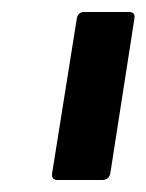

<svg xmlns="http://www.w3.org/2000/svg" viewBox="-20 -703 244 320"><path d="M76 -403Q65 -403 67 -415L108 -672Q110 -683 120 -683H195Q206 -683 204 -672L164 -415Q162 -403 150 -403Z"/></svg>

Font: Sofia Sans Extra Condensed
Style: Bold Italic
Weight: 700
Italic angle: -9°
Designer: Botio Nikoltchev, Ani Petrova
Foundry: lettersoup
Version: Version 4.101